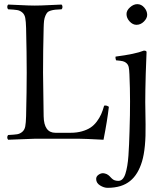

<svg xmlns="http://www.w3.org/2000/svg" viewBox="-20 -672 811 930"><path d="M191.4 -108.9Q192.9 -28.8 248.5 -28.8H321.3Q352.1 -28.8 377 -35.9Q401.9 -43 418.7 -54.2Q435.5 -65.4 448.7 -83Q461.9 -100.6 470 -118.7Q478 -136.7 484.4 -160.2Q487.8 -160.6 490.2 -160.9Q492.7 -161.1 495.1 -160.4Q497.6 -159.7 498.5 -159.4Q499.5 -159.2 502.4 -157.5Q505.4 -155.8 507.3 -154.8Q500 -89.4 481.4 4.9Q389.6 0 362.3 0H149.4Q134.3 0 89.1 2.2Q43.9 4.4 19.5 4.9Q15.1 0.5 15.1 -6.6Q15.1 -13.7 19.5 -18.1Q49.3 -19.5 63 -21.7Q76.7 -23.9 87.9 -33.4Q99.1 -43 102.3 -59.8Q105.5 -76.7 106.4 -108.9Q109.4 -233.4 109.4 -320.8Q109.4 -411.6 106.4 -536.1Q105.5 -568.4 102.3 -585.2Q99.1 -602.1 87.9 -611.6Q76.7 -621.1 63 -623.3Q49.3 -625.5 19.5 -627Q15.1 -631.3 15.1 -638.4Q15.1 -645.5 19.5 -649.9Q41 -649.4 81.1 -647.2Q121.1 -645 148.4 -645Q176.3 -645 217 -647.2Q257.8 -649.4 278.3 -649.9Q282.7 -645.5 282.7 -638.4Q282.7 -631.3 278.3 -627Q258.3 -626 247.6 -625Q236.8 -624 225.6 -620.6Q214.4 -617.2 209.5 -611.8Q204.6 -606.4 200 -595.9Q195.3 -585.4 193.4 -571.3Q191.9 -558.1 191.4 -536.1Q188.5 -423.3 188.5 -319.8Q188.5 -273.9 191.4 -108.9ZM592.8 -604Q592.8 -621.6 609.9 -636.7Q627 -651.9 645 -651.9Q664.6 -651.9 678.7 -635.5Q692.9 -619.1 692.9 -600.1Q692.9 -583.5 677 -567.6Q661.1 -551.8 641.1 -551.8Q623 -551.8 607.9 -568.1Q592.8 -584.5 592.8 -604ZM606.9 -312Q606 -335 603.5 -346.7Q601.1 -357.9 593.3 -365.5Q585.4 -373 575 -375.5Q564.5 -377.9 542 -379.9Q538.1 -391.6 540 -397.9Q635.7 -410.2 676.8 -426.8Q689.9 -426.8 689.9 -419.9Q687.5 -365.7 686 -315.9Q683.6 -231.4 683.6 -178.2Q683.6 -158.2 685.1 -68.8Q687 46.4 668 109.9Q648.9 173.3 610.8 204.1Q570.3 237.8 501 237.8Q483.4 237.8 464.6 226.1Q445.8 214.4 445.8 194.8Q445.8 182.6 456.8 174.8Q467.8 167 478 167Q483.4 167 488.5 168.5Q493.7 169.9 497.1 171.4Q500.5 172.9 504.9 176.3Q509.3 179.7 511 181.6Q512.7 183.6 516.6 187.5L522 192.9Q533.2 204.1 553.2 204.1Q564.9 204.1 573.5 195.3Q582 186.5 587.4 169.7Q592.8 152.8 596.4 131.3Q600.1 109.9 602.1 82Q604 54.2 605.2 26.1Q606.4 -2 607.4 -35.2Q607.9 -51.8 607.9 -55.2Q609.9 -109.9 609.9 -182.1Q609.9 -244.6 606.9 -312Z"/></svg>

Font: Linux Libertine Display G
Style: Regular
Weight: 400
Designer: Philipp H. Poll
Foundry: Philipp H. Poll
Version: Version 5.0.9